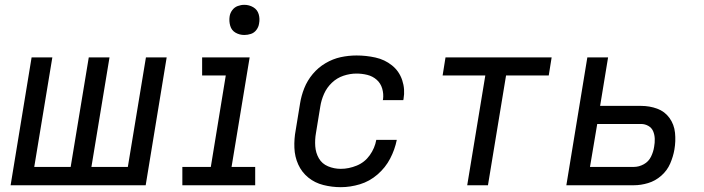

<svg xmlns="http://www.w3.org/2000/svg" viewBox="-20 -768 2920 796"><path d="M24 0H584L671 -530H585L510 -76H359L434 -530H348L273 -76H122L197 -530H111Z M736 0H1038V-76H940L1015 -530H818V-455H916L854 -76H736ZM993 -623Q1007 -623 1020.5 -627.5Q1034 -632 1043 -644Q1052 -656 1054 -670Q1058 -690 1052.5 -709Q1047 -728 1030 -738Q1013 -748 993 -748Q979 -748 965.5 -743Q952 -738 943 -726Q934 -714 932 -700Q929 -680 934.5 -661Q940 -642 956.5 -632.5Q973 -623 993 -623Z M1393 8Q1432 8 1472 -4Q1512 -16 1545 -44.5Q1578 -73 1597.5 -110.5Q1617 -148 1625 -188H1540Q1534 -154 1513 -124.5Q1492 -95 1459 -81.5Q1426 -68 1393 -68Q1365 -68 1340 -78.5Q1315 -89 1302 -111.5Q1289 -134 1287 -161.5Q1285 -189 1290 -217L1308 -327Q1312 -353 1323.5 -379Q1335 -405 1356 -425Q1377 -445 1404 -454Q1431 -463 1458 -463Q1481 -463 1503 -457.5Q1525 -452 1541.5 -437.5Q1558 -423 1564.5 -401Q1571 -379 1568 -356Q1567 -354 1567 -353H1652L1653 -358Q1660 -398 1647.5 -435.5Q1635 -473 1605 -497Q1575 -521 1536.5 -529.5Q1498 -538 1458 -538Q1425 -538 1392.5 -531Q1360 -524 1329.5 -506Q1299 -488 1276.5 -461Q1254 -434 1241.5 -402.5Q1229 -371 1224 -339L1206 -229Q1199 -192 1200.5 -155Q1202 -118 1216.5 -86Q1231 -54 1258 -32Q1285 -10 1320.5 -1Q1356 8 1393 8Z M1917 0H2003L2078 -455H2255L2267 -530H1827L1815 -455H1992Z M2328 0H2608Q2637 0 2667 -9Q2697 -18 2721.5 -39.5Q2746 -61 2758.5 -90Q2771 -119 2776 -148Q2782 -183 2778.5 -217.5Q2775 -252 2755.5 -279Q2736 -306 2704.5 -317.5Q2673 -329 2638 -329H2468L2501 -530H2415ZM2608 -76H2426L2456 -254H2638Q2654 -254 2668 -246Q2682 -238 2688 -223.5Q2694 -209 2694.5 -192.5Q2695 -176 2692 -160Q2689 -139 2679 -118.5Q2669 -98 2649 -87Q2629 -76 2608 -76Z"/></svg>

Font: Iosevka Sparkle Oblique
Style: Regular
Weight: 400
Italic angle: -9°
Designer: Belleve Invis
Foundry: Belleve Invis
Version: Version 4.5.0; ttfautohint (v1.8.3)